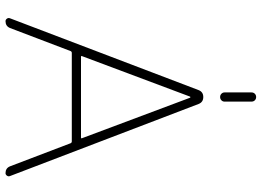

<svg xmlns="http://www.w3.org/2000/svg" viewBox="-149 -842 971 713"><g transform="rotate(90 336.5 -485.5)"><path d="M511.7 -262.7Q509.8 -266.6 505.9 -266.6H175.8Q171.9 -266.6 169.9 -262.7L84 -37.1Q77.1 -20.5 58.6 -20.5Q52.7 -20.5 48.8 -26.4Q46.9 -29.3 46.9 -33.2Q46.9 -35.2 47.9 -37.1L314.5 -737.3Q321.3 -754.9 340.3 -754.9Q359.4 -754.9 366.2 -737.3L633.8 -37.1Q634.8 -35.2 634.8 -33.2Q634.8 -29.3 632.8 -26.4Q628.9 -20.5 623 -20.5Q604.5 -20.5 597.7 -37.1ZM323.2 -834V-933.6Q323.2 -941.4 328.1 -946.3Q333 -951.2 340.3 -951.2Q347.7 -951.2 352.5 -946.3Q357.4 -941.4 357.4 -933.6V-834Q357.4 -827.1 352.5 -822.3Q347.7 -817.4 340.3 -817.4Q333 -817.4 328.1 -822.3Q323.2 -827.1 323.2 -834ZM342.8 -706.1Q341.8 -707 340.8 -707Q339.8 -707 338.9 -706.1L188.5 -304.7Q186.5 -300.8 191.4 -300.8H490.2Q495.1 -300.8 493.2 -304.7Z"/></g></svg>

Font: Gen Jyuu Gothic ExtraLight
Style: Regular
Weight: 100
Designer: [Source Han Sans]
Ryoko NISHIZUKA  (kana & ideographs); Paul D. Hunt (Latin, Greek & Cyrillic); Wenlong ZHANG  (bopomofo
Version: Version 1.002.20150607